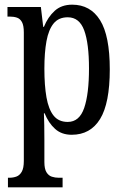

<svg xmlns="http://www.w3.org/2000/svg" viewBox="-20 -566 533 822"><path d="M14 236V195H20Q36 195 50 190Q64 185 73 169.5Q82 154 82 123V-427Q82 -457 74 -471.5Q66 -486 52.5 -490.5Q39 -495 22 -495H12V-536H155L165 -451H168Q185 -493 214 -519.5Q243 -546 289 -546Q367 -546 408.5 -479.5Q450 -413 450 -269Q450 -124 408.5 -56.5Q367 11 287 11Q244 11 216 -14Q188 -39 171 -81H168Q169 -59 169.5 -30.5Q170 -2 170 33V128Q170 157 179 171.5Q188 186 202 190.5Q216 195 231 195H248V236ZM270 -44Q320 -44 340.5 -104Q361 -164 361 -273Q361 -380 340.5 -436Q320 -492 270 -492Q231 -492 209.5 -465.5Q188 -439 179 -390Q170 -341 170 -272Q170 -200 179 -149Q188 -98 209.5 -71Q231 -44 270 -44Z"/></svg>

Font: Noto Serif Khmer ExtraCondensed
Style: Regular
Weight: 400
Width: 2
Designer: Danh Hong and the Monotype Design Team
Foundry: Monotype Imaging Inc.
Version: Version 2.004